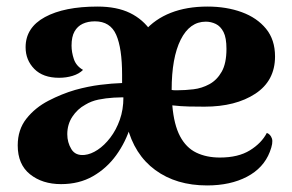

<svg xmlns="http://www.w3.org/2000/svg" viewBox="-20 -551 889 585"><path d="M166 10Q109 10 71.5 -20Q34 -50 34 -108Q34 -156 60.5 -189.5Q87 -223 127.5 -244Q168 -265 209 -277Q249 -288 285 -292.5Q321 -297 352 -298V-323Q352 -404 334 -445Q316 -486 269 -486Q248 -486 232 -478.5Q216 -471 207 -455Q198 -439 198 -412Q198 -392 205 -371Q212 -350 233 -338Q221 -326 201.5 -320Q182 -314 160 -314Q111 -314 84.5 -341Q58 -368 58 -407Q58 -467 117 -499Q176 -531 277 -531Q336 -531 376 -511.5Q416 -492 441 -455L420 -456Q452 -493 500.5 -512Q549 -531 612 -531Q670 -531 716.5 -514Q763 -497 790.5 -463.5Q818 -430 818 -379Q818 -305 758 -265.5Q698 -226 603 -226Q580 -226 555.5 -226.5Q531 -227 505 -230Q510 -171 528.5 -136Q547 -101 578 -86Q609 -71 650 -71Q706 -71 741.5 -93Q777 -115 793 -146Q804 -142 808.5 -129Q813 -116 802 -88Q783 -39 732.5 -12.5Q682 14 611 14Q517 14 453 -33Q389 -80 367 -168L378 -167Q363 -118 334 -78Q305 -38 263 -14Q221 10 166 10ZM238 -79Q257 -81 277.5 -94.5Q298 -108 316 -131.5Q334 -155 345 -186Q356 -217 356 -254Q356 -260 356 -266Q356 -272 355 -278L375 -254Q351 -255 326.5 -253.5Q302 -252 280 -247.5Q258 -243 240 -232Q216 -219 200.5 -195.5Q185 -172 185 -142Q185 -117 197.5 -96.5Q210 -76 238 -79ZM522 -276Q544 -276 569.5 -279Q595 -282 618 -294.5Q641 -307 655.5 -332.5Q670 -358 670 -402Q670 -436 661 -453.5Q652 -471 637.5 -478Q623 -485 607 -485Q558 -485 530.5 -430Q503 -375 503 -277Q508 -276 512.5 -276Q517 -276 522 -276Z"/></svg>

Font: Arima Thin
Style: Regular
Weight: 100
Designer: Joana Correia and Natanael Gama
Foundry: NDISCOVER
Version: Version 1.101;gftools[0.9.23]